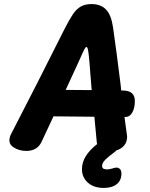

<svg xmlns="http://www.w3.org/2000/svg" viewBox="-20 -732 737 944"><path d="M598 -157H592L604 -69Q605 -65 605 -59Q605 -35 591 -17.5Q577 0 553 7L543 16Q514 37 498 53Q482 69 482 84Q482 94 489 97.5Q496 101 509 101Q514 101 530 97Q545 92 553 92Q563 92 570 99.5Q577 107 577 121Q577 155 554 173.5Q531 192 490 192Q441 192 412 166Q383 140 383 100Q383 66 402 35.5Q421 5 458 -24Q456 -28 456 -31L444 -158L243 -160L184 -34Q163 10 109 10Q75 10 48.5 -6.5Q22 -23 27 -50Q29 -63 33 -70Q166 -327 296 -587Q321 -636 338.5 -662Q356 -688 377.5 -700Q399 -712 430 -712Q475 -712 501 -685.5Q527 -659 536 -596Q553 -477 573 -316L576 -287H583Q643 -287 643 -236Q643 -201 630.5 -179Q618 -157 598 -157ZM431 -289Q431 -285 424 -372L420 -424Q416 -470 413 -485.5Q410 -501 405 -501Q401 -501 395.5 -491Q390 -481 383 -465L368 -431L303 -290Z"/></svg>

Font: Mali
Style: Bold Italic
Weight: 700
Italic angle: -10°
Version: Version 1.000; ttfautohint (v1.6)